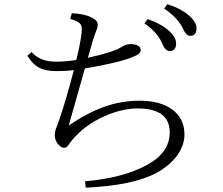

<svg xmlns="http://www.w3.org/2000/svg" viewBox="-20 -844 1040 896"><path d="M335.9 -564Q347.7 -607.4 356.9 -662.1Q361.8 -693.8 361.8 -707Q361.8 -726.1 352.1 -735.4Q340.3 -746.6 308.1 -755.4L314.9 -782.2Q372.6 -779.8 407.2 -762.7Q436 -748.5 436 -729Q436 -715.3 430.2 -703.1Q418.5 -677.7 390.1 -574.2Q505.9 -600.1 543 -622.1Q567.4 -638.2 586.9 -638.2Q636.7 -638.2 636.7 -608.4Q636.7 -591.8 596.7 -577.1Q534.7 -551.3 376 -524.4Q345.2 -418 300.8 -258.3Q389.6 -318.8 466.8 -345.7Q546.4 -374 631.8 -374Q727.1 -374 783.7 -333Q840.8 -291.5 840.8 -216.3Q840.8 -165.5 805.7 -117.2Q772.5 -72.3 713.9 -39.1Q602.1 22 379.9 31.7L377 2Q555.7 -13.7 666 -74.2Q772 -131.8 772 -226.1Q772 -337.9 622.1 -337.9Q540 -337.9 446.8 -292Q352.5 -244.1 298.8 -166.5Q291 -154.3 278.8 -154.3Q264.6 -154.3 249.5 -173.3Q235.8 -191.4 235.8 -210.4Q235.8 -230.5 241.7 -245.1Q250 -265.1 254.9 -280.3Q287.6 -374.5 324.7 -517.1Q290 -512.2 244.1 -512.2Q194.3 -512.2 166 -526.4Q132.3 -543 107.9 -584L127.9 -601.1Q166 -556.2 240.7 -556.2Q285.2 -556.2 335.9 -564ZM668.9 -754.9Q733.9 -732.4 770 -698.7Q801.8 -669.9 801.8 -641.1Q801.8 -606 772 -606Q751.5 -606 738.8 -637.2Q715.3 -693.4 653.8 -734.9ZM760.7 -824.2Q824.7 -804.7 863.8 -770Q897 -740.2 897 -711.9Q897 -676.8 868.2 -676.8Q848.6 -676.8 834 -710Q811.5 -759.3 746.1 -804.2Z"/></svg>

Font: I.MingCP
Style: Regular
Weight: 400
Designer: I.Font Project
Version: Version 8.000; Sep 06, 2022